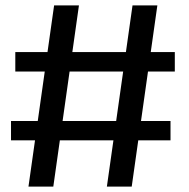

<svg xmlns="http://www.w3.org/2000/svg" viewBox="-20 -695 705 715"><path d="M378 0H470.5L566 -675H473.5ZM21 -172.5H615V-244.5H21ZM86 0H178.5L274 -675H181.5ZM37 -428.5H631V-501H37Z"/></svg>

Font: Anybody UltraCondensed Thin Medium
Style: Regular
Weight: 500
Version: Version 1.111